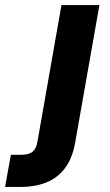

<svg xmlns="http://www.w3.org/2000/svg" viewBox="-133 -519 433 759"><path d="M-113 220 -90 93H-50Q-19 93 -4 80.5Q11 68 15 41L110 -499H260L165 40Q154 106 124 145.5Q94 185 49.5 202.5Q5 220 -50 220Z"/></svg>

Font: DM Sans 20pt Black
Style: Italic
Weight: 900
Italic angle: -10°
Version: Version 4.004;gftools[0.9.30]